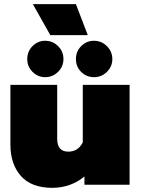

<svg xmlns="http://www.w3.org/2000/svg" viewBox="-20 -888 678 923"><path d="M138 -868H345L402 -719H222ZM111 -604Q111 -641 136.5 -666.5Q162 -692 197 -692Q233 -692 259 -666.5Q285 -641 285 -604Q285 -568 259 -542.5Q233 -517 197 -517Q162 -517 136.5 -542.5Q111 -568 111 -604ZM345 -604Q345 -641 370.5 -666.5Q396 -692 432 -692Q468 -692 494 -666Q520 -640 520 -604Q520 -568 494 -542.5Q468 -517 432 -517Q396 -517 370.5 -542Q345 -567 345 -604ZM30 -193V-480H255V-221Q255 -159 308 -159Q356 -159 378 -204V-480H603V0H386V-40Q356 -14 316 0.5Q276 15 232 15Q131 15 80.5 -42Q30 -99 30 -193Z"/></svg>

Font: Prompt Black
Style: Regular
Weight: 900
Designer: Katatrad Team
Foundry: CadsonDemak
Version: Version 1.000